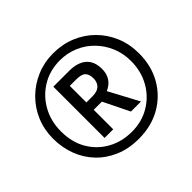

<svg xmlns="http://www.w3.org/2000/svg" viewBox="-166 -1032 1163 1163"><g transform="rotate(-45 415.5 -450.0)"><path d="M416 -83Q331 -83 263 -112Q195 -141 147 -191.5Q99 -242 74 -309Q49 -376 49 -451Q49 -528 77 -594.5Q105 -661 155.5 -711Q206 -761 272.5 -789Q339 -817 415 -817Q493 -817 560 -789.5Q627 -762 677 -712Q727 -662 755 -595Q783 -528 783 -448Q783 -342 736 -259.5Q689 -177 606.5 -130Q524 -83 416 -83ZM417 -143Q503 -143 571 -184Q639 -225 677.5 -294.5Q716 -364 716 -451Q716 -516 692.5 -571.5Q669 -627 628 -669Q587 -711 532 -734.5Q477 -758 414 -758Q327 -758 259 -716.5Q191 -675 152.5 -605Q114 -535 114 -449Q114 -355 154.5 -286.5Q195 -218 263.5 -180.5Q332 -143 417 -143ZM273 -234V-673H409Q480 -673 519 -639.5Q558 -606 558 -540Q558 -458 483 -425L585 -234H499L417 -401H347V-234ZM401 -464Q441 -464 461 -483.5Q481 -503 481 -537Q481 -571 464.5 -588.5Q448 -606 401 -606H347V-464Z"/></g></svg>

Font: Noto Sans Kannada UI ExtraCondensed
Style: Bold
Weight: 700
Width: 2
Designer: Jelle Bosma - Monotype Design Team
Foundry: Monotype Imaging Inc.
Version: Version 2.005; ttfautohint (v1.8.4.7-5d5b)